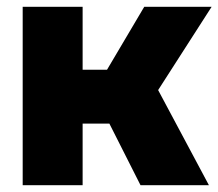

<svg xmlns="http://www.w3.org/2000/svg" viewBox="-20 -547 645 567"><path d="M47 0V-527H224V-341H296L406 -527H605L447 -281L597 0H395L303 -182H224V0Z"/></svg>

Font: Onest Black
Style: Regular
Weight: 900
Designer: Dmitri Voloshin, Andrey Kudryavtsev
Foundry: Dmitri Voloshin, Andrey Kudryavtsev
Version: Version 1.000;gftools[0.9.33]